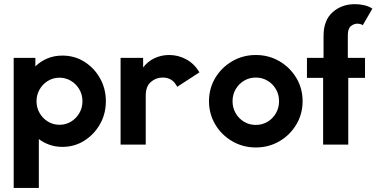

<svg xmlns="http://www.w3.org/2000/svg" viewBox="-20 -695 1810 923"><path d="M45.8 208.3V-416.7H150V-375.7Q174.3 -400 207.3 -413.9Q240.3 -427.8 279.9 -427.8Q338.2 -427.8 385.4 -398.3Q432.6 -368.8 460.8 -318.8Q488.9 -268.8 488.9 -208.3Q488.9 -147.9 460.8 -98.3Q432.6 -48.6 385.4 -18.8Q338.2 11.1 279.9 11.1Q246.5 11.1 218.1 1Q189.6 -9 166.7 -26.4V208.3ZM266 -95.1Q296.5 -95.1 321.5 -110.4Q346.5 -125.7 361.5 -151.4Q376.4 -177.1 376.4 -208.3Q376.4 -239.6 361.5 -265.3Q346.5 -291 321.5 -306.2Q296.5 -321.5 266 -321.5Q235.4 -321.5 210.4 -306.2Q185.4 -291 170.5 -265.3Q155.6 -239.6 155.6 -208.3Q155.6 -177.1 170.5 -151.4Q185.4 -125.7 210.4 -110.4Q235.4 -95.1 266 -95.1Z M831.9 -277.8Q827.1 -286.8 820.8 -295.1Q800 -322.2 761.1 -322.2Q729.9 -322.2 705.2 -301Q680.6 -279.9 680.6 -234.7V0H559.7V-416.7H668.1V-370.8Q690.3 -400 722.9 -415.3Q755.6 -430.6 793.1 -430.6Q837.5 -430.6 876 -409.4Q914.6 -388.2 938.9 -347.2Q938.9 -347.2 831.9 -277.8Z M1209.7 13.9Q1147.9 13.9 1096.5 -16Q1045.1 -45.8 1014.9 -96.5Q984.7 -147.2 984.7 -208.3Q984.7 -270.1 1014.9 -320.5Q1045.1 -370.8 1096.5 -400.7Q1147.9 -430.6 1209.7 -430.6Q1272.2 -430.6 1323.3 -400.7Q1374.3 -370.8 1404.5 -320.5Q1434.7 -270.1 1434.7 -208.3Q1434.7 -147.2 1404.5 -96.5Q1374.3 -45.8 1323.3 -16Q1272.2 13.9 1209.7 13.9ZM1209.7 -94.4Q1241 -94.4 1266.3 -109.7Q1291.7 -125 1306.6 -151Q1321.5 -177.1 1321.5 -208.3Q1321.5 -240.3 1306.6 -266Q1291.7 -291.7 1266.3 -306.9Q1241 -322.2 1209.7 -322.2Q1178.5 -322.2 1153.1 -306.9Q1127.8 -291.7 1112.8 -266Q1097.9 -240.3 1097.9 -208.3Q1097.9 -177.1 1112.8 -151Q1127.8 -125 1153.1 -109.7Q1178.5 -94.4 1209.7 -94.4Z M1724.3 -574.3Q1711.8 -581.2 1697.9 -581.2Q1681.2 -581.2 1666.7 -569.4Q1652.1 -557.6 1652.1 -525.7V-416.7H1734.7V-320.8H1654.2V0H1533.3V-320.8H1455.6V-416.7H1535.4V-522.9Q1535.4 -597.2 1578.8 -636.1Q1622.2 -675 1686.1 -675Q1709.7 -675 1731.6 -669.8Q1753.5 -664.6 1770.1 -653.5Z"/></svg>

Font: co2trust
Style: Bold
Weight: 700
Designer: Kristian Moeller
Foundry: Dicotype
Version: Version 1.000